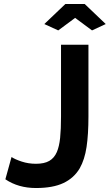

<svg xmlns="http://www.w3.org/2000/svg" viewBox="-20 -935 552 966"><path d="M358 -845 443 -782 512 -814 406 -915H309L203 -814L273 -782ZM161 11Q246 11 299 -14Q352 -39 381 -88Q406 -132 415.5 -195.5Q425 -259 425 -349V-710H287V-349Q287 -284 282.5 -241Q278 -198 266 -170Q253 -140 228 -125.5Q203 -111 161 -111Q123 -111 89.5 -122Q56 -133 38 -145L7 -33Q72 11 161 11Z"/></svg>

Font: RT Raleway Bold
Style: Regular
Weight: 400
Designer: Matt McInerney, Pablo Impallari, Rodrigo Fuenzalida — Edited by Milan Moffatt in April 2016
Foundry: Matt McInerney, Pablo Impallari, Rodrigo Fuenzalida — Edited by Milan Moffatt in April 2016
Version: Version 3.001